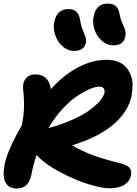

<svg xmlns="http://www.w3.org/2000/svg" viewBox="-24 -1046 772 1079"><path d="M612.8 -791Q578.6 -791 549.8 -815.4Q521 -839.8 507.8 -877.7Q494.6 -915.5 502 -953.1Q516.6 -1025.9 580.1 -1025.9Q608.9 -1025.9 626 -1012.5Q643.1 -999 647.9 -966.8Q652.3 -940.9 662.8 -917.7Q673.3 -894.5 678.7 -877.7Q684.1 -860.8 680.2 -839.8Q670.4 -791 612.8 -791ZM391.1 -759.8Q357.9 -759.8 329.1 -784.4Q300.3 -809.1 286.9 -847.2Q273.4 -885.3 280.8 -921.9Q295.4 -995.1 361.8 -995.1Q389.2 -995.1 405 -980.5Q420.9 -965.8 426.8 -931.2Q430.7 -902.8 440.7 -878.7Q450.7 -854.5 456.3 -838.9Q461.9 -823.2 459 -807.1Q449.7 -759.8 391.1 -759.8ZM69.8 13.2Q25.4 13.2 7.1 -20.5Q-11.2 -54.2 2 -122.1Q19 -204.1 98.1 -340.8Q109.4 -395 110.8 -440.7Q112.3 -486.3 106 -544.9Q102.1 -581.1 120.4 -604.5Q138.7 -627.9 174.8 -627.9Q249 -627.9 262.2 -544.9Q331.5 -623.5 413.1 -666.7Q494.6 -710 574.2 -710Q611.3 -710 639.6 -698.7Q668 -687.5 684.6 -668.2Q701.2 -648.9 711.2 -623Q721.2 -597.2 720.9 -568.6Q720.7 -540 715.8 -509.8Q697.3 -418.5 613.8 -346.9Q530.3 -275.4 380.9 -229Q441.4 -194.3 502.9 -172.1Q564.5 -149.9 643.1 -130.9Q687 -120.1 702.4 -104.5Q717.8 -88.9 711.9 -59.1Q705.6 -27.8 675.5 -7.8Q645.5 12.2 589.8 12.2Q548.8 12.2 474.4 -10.5Q399.9 -33.2 314.7 -78.1Q229.5 -123 181.2 -174.8Q161.1 -114.3 152.8 -65.9Q144 -23.4 123.5 -5.1Q103 13.2 69.8 13.2ZM533.2 -559.1Q513.7 -559.1 482.7 -546.4Q451.7 -533.7 412.4 -508.3Q373 -482.9 328.6 -435.1Q284.2 -387.2 248 -326.2Q324.7 -346.7 386.2 -374.8Q447.8 -402.8 483.9 -430.2Q520 -457.5 539.8 -481.7Q559.6 -505.9 563 -524.9Q567.9 -559.1 533.2 -559.1Z"/></svg>

Font: Shantell Sans Irregular
Style: Bold Italic
Weight: 700
Italic angle: -11.31°
Designer: Stephen Nixon, Anya Danilova, Shantell Martin
Foundry: Arrow Type
Version: Version 1.006;[9816181b4]